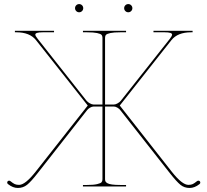

<svg xmlns="http://www.w3.org/2000/svg" viewBox="-20 -910 1012 937"><path d="M15.1 -19Q15.1 -22.9 17.8 -25.6Q20.5 -28.3 24.4 -28.3Q27.3 -28.3 30.8 -25.9Q43.5 -15.6 51.8 -11.7Q60.1 -7.8 73.2 -7.8Q103 -7.8 153.3 -71.3L408.2 -395L155.8 -713.9Q125.5 -752.4 60.1 -752.4H52.7V-759.8H243.7V-752.4H188.5Q152.3 -752.4 152.3 -741.2Q152.3 -734.9 164.1 -720.2L402.3 -418.5Q407.7 -411.6 418.2 -405.8Q428.7 -399.9 436.5 -399.9H480V-726.1Q480 -734.9 475.3 -740Q470.7 -745.1 453.6 -748.8Q436.5 -752.4 404.8 -752.4H384.8V-759.8H595.2V-752.4H567.4Q535.6 -752.4 518.8 -748.8Q502 -745.1 497.3 -740Q492.7 -734.9 492.7 -726.1V-399.9H536.1Q543.9 -399.9 554.2 -405.8Q564.5 -411.6 569.8 -418.5L808.6 -720.2Q819.8 -734.4 819.8 -741.2Q819.8 -752.4 784.2 -752.4H729V-759.8H919.9V-752.4H912.6Q846.7 -752.4 816.4 -713.9L564.5 -395L818.8 -71.3Q869.1 -7.8 899.4 -7.8Q912.6 -7.8 920.7 -11.7Q928.7 -15.6 941.4 -25.9Q944.8 -28.3 948.2 -28.3Q952.1 -28.3 954.8 -25.6Q957.5 -22.9 957.5 -19Q957.5 -14.2 953.1 -11.2Q929.7 7.3 905.3 7.3Q879.4 7.3 860.6 -8.1Q841.8 -23.4 808.6 -65.4L567.4 -372.1Q563 -378.4 553.5 -384.3Q543.9 -390.1 536.1 -390.1H492.7V-35.2Q492.7 -28.8 494.9 -24.4Q497.1 -20 504.2 -15.9Q511.2 -11.7 527.1 -9.5Q543 -7.3 567.4 -7.3H595.2V0H384.8V-7.3H404.8Q437 -7.3 454.3 -11.5Q471.7 -15.6 475.8 -21Q480 -26.4 480 -35.2V-390.1H436.5Q428.7 -390.1 418.9 -384.3Q409.2 -378.4 404.8 -372.1L164.1 -65.4Q131.3 -23.4 112.1 -8.1Q92.8 7.3 66.9 7.3Q43 7.3 19.5 -11.2Q15.1 -14.2 15.1 -19ZM352.1 -856Q346.2 -861.8 346.2 -870.1Q346.2 -878.4 352.1 -884.3Q357.9 -890.1 366.2 -890.1Q374.5 -890.1 380.4 -884.3Q386.2 -878.4 386.2 -870.1Q386.2 -861.8 380.4 -856Q374.5 -850.1 366.2 -850.1Q357.9 -850.1 352.1 -856ZM591.8 -856Q585.9 -861.8 585.9 -870.1Q585.9 -878.4 591.8 -884.3Q597.7 -890.1 606 -890.1Q614.3 -890.1 620.1 -884.3Q626 -878.4 626 -870.1Q626 -861.8 620.1 -856Q614.3 -850.1 606 -850.1Q597.7 -850.1 591.8 -856Z"/></svg>

Font: Znikomit
Style: Regular
Weight: 100
Designer: gluk
Foundry: gluk
Version: Version 0.53